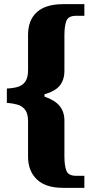

<svg xmlns="http://www.w3.org/2000/svg" viewBox="-20 -780 439 924"><path d="M283 124Q200 124 157.5 83.5Q115 43 115 -26V-196Q115 -233 101 -251.5Q87 -270 64 -276.5Q41 -283 13 -285V-354Q41 -355 64.5 -361.5Q88 -368 101.5 -387Q115 -406 115 -442V-613Q115 -683 157.5 -721.5Q200 -760 283 -760H386V-704H346Q309 -704 299.5 -679.5Q290 -655 290 -610V-440Q290 -396 268 -368.5Q246 -341 194 -326V-315Q244 -298 267 -270Q290 -242 290 -199V-28Q290 17 299.5 41.5Q309 66 346 66H386V124Z"/></svg>

Font: Noto Serif Hebrew Condensed Black
Style: Regular
Weight: 900
Width: 3
Designer: Monotype Design Team
Foundry: Monotype Imaging Inc.
Version: Version 2.004; ttfautohint (v1.8.4.7-5d5b)